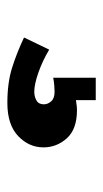

<svg xmlns="http://www.w3.org/2000/svg" viewBox="105 -156 289 540"><g transform="rotate(90 250.0 114.5)"><path d="M119.1 121.1Q150.9 140.1 183.8 151.6Q216.8 163.1 237.8 163.1Q251 163.1 262 157Q272.9 150.9 272.9 136.2Q272.9 125 264.4 115.5Q255.9 106 237.8 106Q231.9 106 219.5 106.9Q207 107.9 198.2 109.9V-9.8H261.2V45.9Q274.9 43.9 279.1 43.5Q283.2 43 289.1 43Q342.8 43 368.4 71.5Q394 100.1 394 137.2Q394 178.2 362.1 208.5Q330.1 238.8 269 238.8Q211.9 238.8 169.4 225.3Q127 211.9 85 191.9Z"/></g></svg>

Font: Ultra
Style: Regular
Weight: 400
Designer: Astigmatic (AOETI)
Foundry: Astigmatic (AOETI)
Version: Version 1.000